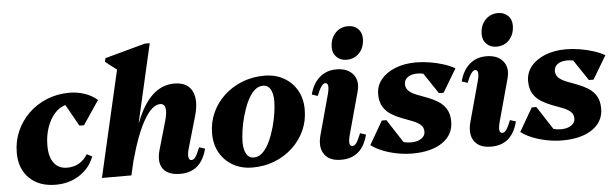

<svg xmlns="http://www.w3.org/2000/svg" viewBox="-49 -939 3623 1129"><g transform="rotate(-5 1762.5 -374.5)"><path d="M240 16Q142 16 84.5 -40Q27 -96 27 -191Q27 -259 53 -318Q79 -377 125 -421.5Q171 -466 232.5 -491Q294 -516 365 -516Q412 -516 455 -501.5Q498 -487 530 -459L435 -318H408L336 -446Q300 -436 271.5 -403.5Q243 -371 226.5 -322.5Q210 -274 210 -217Q210 -150 237.5 -114Q265 -78 315 -78Q394 -78 436 -147L467 -131Q442 -64 381 -24Q320 16 240 16Z M513 0 657 -627 590 -679 595 -700 833 -765H862L757 -306H759Q839 -516 985 -516Q1061 -516 1089 -462.5Q1117 -409 1091 -317L1037 -130Q1027 -97 1030 -78Q1033 -59 1047 -59Q1060 -59 1071 -74.5Q1082 -90 1098 -130L1132 -119Q1098 16 975 16Q902 16 873 -24.5Q844 -65 866 -139L911 -295Q943 -403 891 -403Q844 -403 796 -320Q748 -237 706 -82L687 0Z M1401 16Q1337 16 1287 -12Q1237 -40 1209 -89.5Q1181 -139 1181 -203Q1181 -269 1206.5 -325.5Q1232 -382 1278 -425Q1324 -468 1385 -492Q1446 -516 1516 -516Q1581 -516 1630.5 -488Q1680 -460 1708 -411Q1736 -362 1736 -297Q1736 -231 1710.5 -174.5Q1685 -118 1639 -75Q1593 -32 1532.5 -8Q1472 16 1401 16ZM1413 -42Q1444 -42 1468 -66.5Q1492 -91 1509.5 -129.5Q1527 -168 1539 -212Q1551 -256 1556.5 -295.5Q1562 -335 1562 -361Q1562 -408 1547 -433Q1532 -458 1504 -458Q1473 -458 1449 -433.5Q1425 -409 1407.5 -370.5Q1390 -332 1378 -288Q1366 -244 1360.5 -204.5Q1355 -165 1355 -139Q1355 -93 1370 -67.5Q1385 -42 1413 -42Z M1925 16Q1855 16 1825.5 -26Q1796 -68 1815 -139L1878 -370Q1898 -441 1869 -441Q1847 -441 1819 -370L1785 -381Q1802 -446 1842.5 -481Q1883 -516 1941 -516Q2008 -516 2040 -476.5Q2072 -437 2055 -375L1988 -130Q1968 -59 1997 -59Q2010 -59 2021 -74.5Q2032 -90 2048 -130L2082 -119Q2048 16 1925 16ZM2007 -567Q1971 -567 1948.5 -589.5Q1926 -612 1926 -646Q1926 -698 1956 -730.5Q1986 -763 2032 -763Q2068 -763 2090.5 -741Q2113 -719 2113 -684Q2113 -632 2083.5 -599.5Q2054 -567 2007 -567Z M2345 16Q2300 16 2254 7Q2208 -2 2168.5 -18Q2129 -34 2102 -55L2182 -193H2209L2298 -56Q2318 -50 2342 -50Q2379 -50 2402.5 -65.5Q2426 -81 2426 -106Q2426 -132 2408 -147.5Q2390 -163 2361 -174Q2332 -185 2300 -197Q2268 -209 2239 -227Q2210 -245 2192 -274Q2174 -303 2174 -349Q2174 -398 2204.5 -435.5Q2235 -473 2288.5 -494.5Q2342 -516 2411 -516Q2451 -516 2493.5 -509Q2536 -502 2574.5 -489.5Q2613 -477 2640 -461L2558 -324H2531L2449 -446Q2433 -450 2414 -450Q2378 -450 2357 -435Q2336 -420 2336 -394Q2336 -369 2354 -353Q2372 -337 2401 -326Q2430 -315 2462 -303Q2494 -291 2523 -273Q2552 -255 2570 -226Q2588 -197 2588 -151Q2588 -74 2522.5 -29Q2457 16 2345 16Z M2810 16Q2740 16 2710.5 -26Q2681 -68 2700 -139L2763 -370Q2783 -441 2754 -441Q2732 -441 2704 -370L2670 -381Q2687 -446 2727.5 -481Q2768 -516 2826 -516Q2893 -516 2925 -476.5Q2957 -437 2940 -375L2873 -130Q2853 -59 2882 -59Q2895 -59 2906 -74.5Q2917 -90 2933 -130L2967 -119Q2933 16 2810 16ZM2892 -567Q2856 -567 2833.5 -589.5Q2811 -612 2811 -646Q2811 -698 2841 -730.5Q2871 -763 2917 -763Q2953 -763 2975.5 -741Q2998 -719 2998 -684Q2998 -632 2968.5 -599.5Q2939 -567 2892 -567Z M3230 16Q3185 16 3139 7Q3093 -2 3053.5 -18Q3014 -34 2987 -55L3067 -193H3094L3183 -56Q3203 -50 3227 -50Q3264 -50 3287.5 -65.5Q3311 -81 3311 -106Q3311 -132 3293 -147.5Q3275 -163 3246 -174Q3217 -185 3185 -197Q3153 -209 3124 -227Q3095 -245 3077 -274Q3059 -303 3059 -349Q3059 -398 3089.5 -435.5Q3120 -473 3173.5 -494.5Q3227 -516 3296 -516Q3336 -516 3378.5 -509Q3421 -502 3459.5 -489.5Q3498 -477 3525 -461L3443 -324H3416L3334 -446Q3318 -450 3299 -450Q3263 -450 3242 -435Q3221 -420 3221 -394Q3221 -369 3239 -353Q3257 -337 3286 -326Q3315 -315 3347 -303Q3379 -291 3408 -273Q3437 -255 3455 -226Q3473 -197 3473 -151Q3473 -74 3407.5 -29Q3342 16 3230 16Z"/></g></svg>

Font: Platypi ExtraBold
Style: Italic
Weight: 800
Italic angle: -13°
Designer: David Sargent
Foundry: Bolt Cutter Type
Version: Version 1.200; ttfautohint (v1.8.4.7-5d5b)